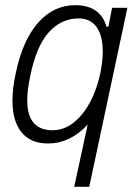

<svg xmlns="http://www.w3.org/2000/svg" viewBox="-20 -542 529 740"><path d="M266 178 318 -62 317 -61Q250 11 165 11Q98 11 63 -32Q28 -75 28 -154Q28 -203 41 -261Q67 -386 126.5 -454Q186 -522 270 -522Q367 -522 391 -438L398 -440L412 -512H471L324 178ZM367 -261Q376 -308 376 -344Q376 -405 352 -438Q328 -471 283 -471Q216 -471 168 -417.5Q120 -364 97 -251Q85 -196 85 -155Q85 -40 183 -40Q245 -40 295 -100Q345 -160 367 -261Z"/></svg>

Font: Decalotype Light Italic
Style: Regular
Weight: 300
Italic angle: -12°
Designer: Alfredo Marco Pradil
Foundry: Alfredo Marco Pradil
Version: Version 1.0